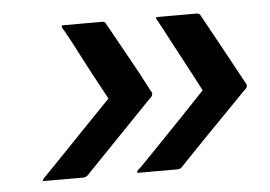

<svg xmlns="http://www.w3.org/2000/svg" viewBox="-37 -566 645 459"><g transform="rotate(-5 286.0 -336.5)"><path d="M279 -153Q273 -153 275 -156Q277 -159 278 -160Q280 -161 297.5 -179Q315 -197 340 -223Q365 -249 390 -275Q415 -301 431.5 -318.5Q448 -336 448 -336Q448 -336 439 -353.5Q430 -371 416 -397Q402 -423 388 -449.5Q374 -476 364.5 -494Q355 -512 354 -513Q353 -515 352 -517.5Q351 -520 357 -520Q378 -520 403 -520Q428 -520 450 -520Q455 -520 458 -516Q481 -474 504.5 -431.5Q528 -389 551 -346Q559 -336 547 -327Q505 -284 463.5 -241.5Q422 -199 381 -156Q378 -154 376 -153.5Q374 -153 372 -153Q350 -153 325 -153Q300 -153 279 -153ZM52 -153Q47 -153 49 -156Q51 -159 52 -160Q53 -161 70.5 -179Q88 -197 113 -223Q138 -249 163 -275Q188 -301 205 -318.5Q222 -336 222 -336Q222 -336 212.5 -353.5Q203 -371 189 -397Q175 -423 161.5 -449.5Q148 -476 138 -494Q128 -512 127 -513Q126 -515 125.5 -517.5Q125 -520 130 -520Q151 -520 176.5 -520Q202 -520 224 -520Q229 -520 231 -516Q254 -474 278 -431.5Q302 -389 324 -346Q332 -336 320 -327Q279 -284 237.5 -241.5Q196 -199 155 -156Q151 -154 149.5 -153.5Q148 -153 146 -153Q123 -153 98 -153Q73 -153 52 -153Z"/></g></svg>

Font: Glory Thin SemiBold
Style: Italic
Weight: 600
Italic angle: -12°
Version: Version 1.011